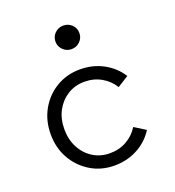

<svg xmlns="http://www.w3.org/2000/svg" viewBox="-134 -834 867 950"><g transform="rotate(-20 300.0 -359.0)"><path d="M308 10Q239 10 183.5 -23.5Q128 -57 95.5 -114Q63 -171 63 -243Q63 -315 95.5 -372.5Q128 -430 183.5 -463Q239 -496 308 -496Q376 -496 431 -466Q486 -436 518 -385L459 -348Q436 -386 396.5 -408.5Q357 -431 308 -431Q258 -431 219 -406.5Q180 -382 157.5 -340Q135 -298 135 -243Q135 -189 157.5 -146.5Q180 -104 219 -79.5Q258 -55 308 -55Q357 -55 396.5 -77.5Q436 -100 459 -138L518 -101Q486 -50 431 -20Q376 10 308 10ZM305.1 -604Q279 -604 260.5 -622.3Q242 -640.6 242 -665.7Q242 -692 260.4 -710Q278.8 -728 304.9 -728Q331 -728 349.5 -710.2Q368 -692.4 368 -666Q368 -640.7 349.6 -622.4Q331.2 -604 305.1 -604Z"/></g></svg>

Font: Red Hat Mono
Style: Regular
Weight: 300
Monospace: yes
Designer: Pentagram, MCKL
Foundry: Pentagram, MCKL
Version: Version 1.023